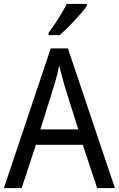

<svg xmlns="http://www.w3.org/2000/svg" viewBox="-20 -964 610 984"><path d="M478 0 404 -222H164L91 0H0L240 -716H328L569 0ZM311 -524Q308 -536 302.5 -555.5Q297 -575 291.5 -595.5Q286 -616 283 -629Q280 -611 275.5 -592Q271 -573 266 -555.5Q261 -538 257 -524L187 -301H381ZM425 -934Q416 -920 399 -900Q382 -880 362 -858.5Q342 -837 322 -817.5Q302 -798 285 -784H229V-796Q245 -818 262.5 -843.5Q280 -869 295.5 -895.5Q311 -922 322 -944H425Z"/></svg>

Font: Noto Sans SemiCondensed
Style: Regular
Weight: 400
Width: 4
Version: Version 2.013